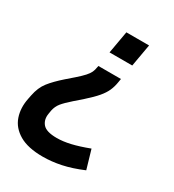

<svg xmlns="http://www.w3.org/2000/svg" viewBox="-172 -605 805 886"><g transform="rotate(30 230.0 -162.0)"><path d="M240 -507H361L340 -388H219ZM205 76Q238 76 277 67Q316 58 369 38L398 137Q339 162 289 172.5Q239 183 192 183Q113 183 67 156Q21 129 5.5 84Q-10 39 1 -15L5 -35Q14 -81 37.5 -111Q61 -141 102 -177L140 -210Q165 -232 178 -246.5Q191 -261 196.5 -273Q202 -285 204 -299L206 -308H326L323 -290Q319 -264 309.5 -242.5Q300 -221 280.5 -198Q261 -175 225 -143L186 -109Q154 -81 139.5 -63Q125 -45 120 -21L117 -3Q111 31 130 53.5Q149 76 205 76Z"/></g></svg>

Font: Inria Sans
Style: Bold Italic
Weight: 700
Italic angle: -10°
Designer: Black Foundry Team
Foundry: Black Foundry
Version: Version 1.2; ttfautohint (v1.8.3)